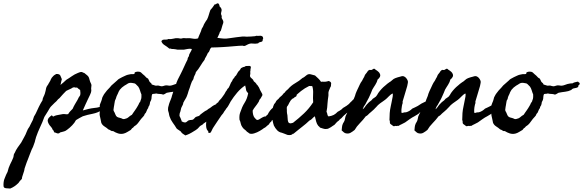

<svg xmlns="http://www.w3.org/2000/svg" viewBox="-221 -761 3419 1126"><path d="M264.6 -113.3Q281.2 -118.2 297.9 -122.1Q314.5 -126 332 -127.9Q347.7 -128.9 364.3 -133.8L377.9 -138.2Q381.3 -139.2 384.5 -140.4Q387.7 -141.6 390.6 -142.6Q397.5 -144.5 403.8 -146Q410.2 -147.5 415 -148.4Q422.9 -142.6 422.4 -142.1Q421.9 -141.6 423.8 -139.6L416 -126Q412.1 -123 406.7 -122.1Q401.9 -121.6 396.5 -119.1Q391.6 -116.2 390.6 -115.2Q388.2 -112.8 386.7 -112.3Q382.3 -111.3 380.4 -112.8Q377.4 -114.7 376 -115.2Q352.1 -99.6 322.3 -93.8Q291 -87.9 264.6 -79.1Q254.9 -74.2 245.1 -68.8Q235.4 -63.5 224.6 -56.6Q216.8 -41 202.6 -26.4Q188.5 -11.7 173.8 -1Q169.9 2 167.5 3.4Q165.5 4.4 164.3 5.4Q163.1 6.3 162.1 6.8Q158.7 8.3 154.8 9.5Q150.9 10.7 147 11.7Q143.1 12.7 139.2 13.7Q135.3 14.6 131.8 15.6Q126 21.5 122.1 21.5Q115.7 22.5 110.4 19.5Q104 16.1 97.7 15.6Q92.8 6.8 91.8 3.4Q90.8 1 87.9 0Q85.4 -9.8 76.7 -18.6Q68.4 -26.9 63.5 -37.1Q61.5 -41 60.1 -45.4Q58.6 -49.8 58.6 -53.7Q59.6 -64.5 67.4 -72.3Q75.2 -80.1 83 -85Q88.9 -76.2 93.3 -78.1Q97.7 -80.1 100.6 -82Q104 -83.5 108.9 -84.5L115.2 -85.9Q129.9 -89.4 146.5 -91.8Q157.2 -92.8 163.1 -91.3Q170.4 -89.8 178.7 -91.8Q183.6 -100.6 190.9 -108.4Q198.2 -116.2 205.1 -123Q210 -134.8 217.8 -148.4Q225.6 -162.1 233.4 -174.8L242.2 -192.4Q244.1 -194.3 245.6 -196.3Q247.1 -198.2 249 -202.1Q251 -210 250.5 -217.3Q250 -224.6 249 -233.4Q239.7 -238.8 230.5 -248Q224.6 -245.6 219.2 -248Q213.9 -250.5 208 -248Q205.1 -247.6 202.1 -245.1Q200.7 -244.1 199 -243.2Q197.3 -242.2 195.3 -241.2Q186.5 -236.3 176.3 -232.4Q166 -229 160.2 -220.7Q154.8 -215.3 150.4 -210.7Q146 -206.1 142.6 -202.1Q139.2 -198.2 135.5 -194.1Q131.8 -189.9 127.9 -185.5Q123 -181.6 119.9 -179Q116.7 -176.3 115.7 -174.3Q114.3 -171.9 111.3 -168.9Q108.4 -166 105.5 -163.3Q102.5 -160.6 99.6 -158.2Q93.8 -153.3 88.9 -147.5Q85.9 -143.6 83.5 -142.1Q81.1 -140.6 78.1 -136.7Q72.3 -130.4 67.9 -122.1Q64 -114.7 58.6 -106.4L39.1 -75.2Q33.7 -60.1 27.6 -45.2Q21.5 -30.3 14.6 -16.1Q7.8 -2 1.7 13.2Q-4.4 28.3 -9.8 43.9Q-11.7 54.2 -12.7 55.2Q-13.7 56.2 -13.7 57.6Q-14.6 61.5 -15.4 64.9Q-16.1 68.4 -17.1 71.8Q-18.6 78.1 -21.5 84Q-23.4 91.8 -27.3 100.1Q-31.2 108.4 -35.2 116.2Q-41.5 131.8 -46.9 146Q-52.7 162.1 -58.6 176.8Q-61 182.1 -63 187.5Q-64.9 192.9 -66.9 198.2L-74.2 219.7Q-76.7 225.1 -77.6 231.4Q-78.1 234.4 -78.6 237.3Q-79.1 240.2 -80.1 243.2Q-83 253.4 -87.4 265.6Q-92.3 278.3 -92.8 288.1Q-106.9 301.8 -112.3 311.5Q-123 322.3 -134.8 330.6Q-146.5 338.9 -161.1 344.7Q-170.4 344.7 -185.3 343Q-200.2 341.3 -200.2 330.1Q-201.2 321.3 -199.7 307.6Q-198.2 293.9 -193.4 284.2Q-189.5 273.4 -185.1 263.7Q-180.7 253.9 -176.8 247.1Q-170.9 221.7 -162.1 204.1Q-159.7 198.7 -157.2 193.8Q-154.8 189 -152.3 184.1Q-147 173.8 -143.6 164.1Q-141.1 157.2 -140.6 149.4Q-140.1 141.6 -134.8 135.7Q-127.9 119.1 -117.7 104.5Q-107.4 89.8 -96.7 75.2Q-91.3 66.9 -87.9 59.1Q-84 50.8 -79.1 43Q-70.3 27.8 -64.5 11.7Q-58.6 -4.9 -47.9 -18.6Q-45.4 -23.9 -43 -28.8Q-40.5 -33.7 -38.1 -38.6L-28.3 -57.6Q-26.9 -61 -24.9 -67.9Q-22.9 -74.7 -21.5 -78.1Q-18.6 -82.5 -15.9 -87.2Q-13.2 -91.8 -10.7 -96.7Q-2 -116.2 7.3 -135.3Q16.6 -154.3 28.3 -172.9Q28.8 -183.1 33.7 -192.4Q36.1 -196.8 38.1 -201.7Q40 -206.5 42 -211.9Q44.9 -220.2 46.4 -228.5Q48.3 -238.8 49.8 -245.1Q52.7 -253.9 56.6 -258.8Q62 -265.6 65.4 -273.4Q66.4 -274.9 67.4 -276.4Q68.4 -277.8 69.3 -279.8Q70.3 -281.7 71.3 -283.2Q72.3 -284.7 73.2 -286.1Q76.2 -292 77.6 -296.4Q78.6 -299.8 83 -305.7Q94.7 -319.3 98.1 -320.8Q100.6 -321.8 103 -323.5Q105.5 -325.2 108.4 -327.1Q127.9 -328.1 132.8 -317.9Q137.7 -307.6 141.6 -296.9Q139.6 -289.1 137.7 -281.2Q135.7 -273.4 133.8 -262.7Q137.7 -266.1 141.8 -269.8Q146 -273.4 150.9 -277.3Q160.6 -285.6 168 -293Q176.3 -297.9 184.3 -303.2Q192.4 -308.6 200.2 -314Q215.8 -325.2 235.4 -333Q240.2 -335 245.6 -336.9Q251 -338.9 255.9 -338.9Q260.3 -338.9 264.2 -336.4Q269 -333.5 273.4 -333Q278.8 -327.6 284.7 -323.7Q290 -320.3 295.9 -313.5Q299.8 -308.6 301.8 -301.8Q302.7 -298.3 303.7 -294.9Q304.7 -291.5 305.7 -288.1Q306.6 -284.7 307.9 -281.2Q309.1 -277.8 311 -274.4Q314.5 -268.1 315.4 -261.7Q315.4 -258.8 314.5 -252Q313.5 -245.1 313.5 -242.2Q313.5 -238.3 314 -236.3Q314.5 -234.4 314.5 -228.5Q314 -219.2 306.6 -204.1L294.9 -179.7Q293 -175.8 291.3 -172.1Q289.6 -168.5 288.1 -165L281.2 -150.4Q276.4 -139.6 272.5 -130.9Q268.6 -122.1 264.6 -113.3Z M869.1 -282.2Q874 -281.7 875.5 -278.3Q877 -275.4 880.9 -275.4Q882.8 -266.1 877 -262.5Q871.1 -258.8 873 -251Q864.3 -245.1 851.6 -243.7Q838.4 -242.2 832 -233.4Q814.9 -225.1 796.4 -223.1Q787.1 -222.2 777.1 -220.5Q767.1 -218.8 756.8 -216.8Q746.1 -209.5 743.7 -209Q740.2 -208.5 736.3 -206.1Q726.1 -210 715.8 -210Q705.6 -210 694.3 -212.9Q689 -210.9 683.1 -210.9Q677.2 -210.9 671.9 -209Q668 -200.2 668 -191.4Q668 -182.1 665 -173.8L659.2 -162.1L657.7 -152.8Q656.7 -147 655.3 -143.6Q653.3 -140.6 650.9 -136.7Q648.4 -132.8 648.4 -127.9Q641.6 -119.1 638.7 -109.9Q635.7 -99.1 627.9 -92.8Q625 -82.5 618.7 -77.1Q612.3 -71.3 606.4 -63.5Q595.7 -48.8 587.4 -38.1Q579.1 -27.3 565.4 -19.5Q560.5 -11.7 553.7 -8.8Q548.8 -3.9 545.9 1L526.4 12.7Q514.6 20 503.9 22.5Q487.3 26.4 471.7 21.5Q456.1 16.6 442.4 7.8Q433.1 8.8 428.2 4.4Q423.3 0.5 415 -2Q404.3 -11.7 391.6 -19.5Q378.4 -27.8 373 -41L368.7 -62.5Q366.7 -72.3 364.3 -82Q362.3 -90.3 363.8 -100.6Q365.2 -109.4 364.3 -120.1Q364.3 -125.5 364.3 -130.1Q364.3 -134.8 363.8 -138.2Q363.3 -145.5 368.2 -156.2Q371.1 -162.6 373 -168Q375 -173.3 376 -177.2Q377 -181.2 377.9 -184.8Q378.9 -188.5 379.9 -191.4Q381.3 -193.8 382.8 -196.5Q384.3 -199.2 385.7 -202.1Q387.2 -205.1 388.9 -207.8Q390.6 -210.4 392.6 -212.9Q398.4 -221.7 406.2 -230.5Q414.1 -239.3 421.9 -247.1Q427.2 -254.4 432.6 -259.8Q441.4 -268.6 449.2 -274.4Q457 -280.3 466.8 -290Q468.8 -293 471.7 -294.9L477.5 -298.8Q487.3 -304.7 495.6 -308.6Q503.9 -312.5 514.6 -317.4Q523.9 -321.8 529.8 -322.8Q533.7 -323.7 537.8 -324.5Q542 -325.2 546.9 -326.2H558.6Q564 -326.2 568.4 -328.1Q565.4 -335.9 575.2 -338.9Q585 -341.8 589.8 -340.8Q599.6 -340.8 605.5 -336.4Q611.3 -332 616.2 -326.2Q626 -319.3 637.7 -305.7Q640.1 -303.2 642.6 -302.7Q645 -302.2 647.5 -299.8Q651.4 -293.9 652.8 -289.1Q654.3 -283.2 659.2 -278.3Q662.1 -276.4 665 -273.4Q668 -270.5 668.9 -265.6Q679.2 -261.7 687.5 -259.8Q691.9 -257.8 697.8 -258.8Q703.1 -259.8 710 -258.8Q714.4 -258.3 718.8 -256.3Q722.7 -254.9 727.5 -254.9Q734.9 -255.4 743.7 -258.8Q752 -261.7 762.7 -259.8Q777.3 -256.3 793.5 -262.7Q809.6 -269.5 826.2 -271.5Q831.1 -271.5 833 -272Q835 -272.5 839.8 -272.5Q844.7 -276.4 852.5 -278.3Q860.4 -280.3 869.1 -282.2ZM589.8 -252.9Q580.1 -261.7 578.6 -264.2Q576.7 -267.1 575.2 -267.6Q570.8 -272 565.4 -272.5Q562.5 -272.9 559.8 -273.4Q557.1 -273.9 554.7 -274.4Q539.1 -277.3 528.8 -271Q523.9 -267.6 518.8 -264.6Q513.7 -261.7 508.8 -258.8Q493.2 -249 481.4 -234.4Q478.5 -229.5 475.1 -223.6Q471.7 -217.8 469.7 -210.9Q465.8 -203.1 462.9 -196.8Q460 -190.4 458 -181.6Q453.1 -172.4 452.1 -165.5Q451.7 -162.1 451.2 -159.4Q450.7 -156.7 450.2 -154.3Q449.7 -149.4 448.7 -144.3Q447.8 -139.2 446.8 -133.8Q444.3 -121.6 444.3 -115.2Q445.3 -112.3 447.3 -107.4Q449.2 -102.5 451.2 -100.6Q453.1 -95.7 455.6 -89.8Q458 -84 460 -81.1Q465.3 -74.2 472.7 -72.3Q476.6 -71.3 481 -70.1Q485.4 -68.8 490.2 -67.4Q501 -61.5 504.9 -62.5Q509.8 -63.5 510.7 -63.5Q523.9 -65.9 533.2 -74.2Q541.5 -82 552.7 -87.9Q556.6 -93.8 560.8 -100.1Q564.9 -106.4 569.8 -112.8Q574.7 -119.6 578.9 -126.2Q583 -132.8 586.9 -139.6Q589.4 -142.6 591.8 -148.4Q592.8 -150.9 593.8 -153.1Q594.7 -155.3 595.7 -157.2Q602.5 -165.5 602.1 -166Q601.6 -166.5 602.5 -168.9Q608.9 -183.6 608.4 -191.4Q607.9 -199.2 608.4 -207Q606 -212.4 604 -218.3Q602.1 -224.1 600.1 -230.5Q596.2 -243.7 589.8 -252.9Z M1053.7 -539.1Q1075.2 -535.6 1091.1 -534.7Q1106.9 -533.7 1126 -537.1L1164.6 -542.5Q1180.2 -544.4 1202.1 -546.9Q1208 -547.4 1214.4 -546.9Q1217.8 -546.4 1220.7 -546.1Q1223.6 -545.9 1226.6 -545.9Q1239.3 -545.9 1251.5 -546.9Q1263.7 -547.9 1274.4 -548.8Q1276.4 -549.3 1278.1 -549.8Q1279.8 -550.3 1281.2 -550.8Q1284.2 -551.8 1287.1 -550.8Q1291.5 -550.8 1295.9 -550.8Q1300.3 -550.8 1304.7 -551.3Q1313.5 -551.8 1320.3 -544.9Q1323.2 -535.2 1322.3 -534.2Q1320.8 -532.7 1320.3 -531.2Q1319.3 -518.6 1316.9 -518.6Q1314.5 -518.6 1314.5 -516.6Q1306.6 -514.6 1301.3 -513.2Q1295.9 -511.7 1293 -506.8Q1276.4 -503.4 1262.2 -505.4Q1248 -507.8 1233.4 -501Q1226.1 -497.6 1219.2 -493.7Q1212.4 -489.3 1201.2 -493.2Q1191.4 -493.2 1178.7 -492.2Q1166 -491.2 1154.3 -490.2Q1137.7 -488.8 1116.9 -487.1Q1096.2 -485.4 1085 -484.9Q1074.2 -484.4 1054.2 -483.4Q1034.2 -482.4 1018.6 -482.4Q1010.7 -476.1 1008.3 -465.8Q1005.9 -456.1 998 -450.2Q989.3 -430.7 985.4 -425.3Q981 -419.4 978.5 -410.2Q964.8 -392.6 953.6 -373.5Q943.4 -356 927.7 -337.9Q925.8 -327.1 920.4 -318.8Q915.5 -311 913.1 -296.9Q902.8 -283.2 897.5 -264.6Q895 -255.9 891.8 -246.6Q888.7 -237.3 884.8 -227.5Q882.8 -219.7 880.4 -212.4Q877.9 -205.1 875 -197.3Q871.6 -188.5 865.7 -179.2Q863.3 -175.3 860.6 -170.7Q857.9 -166 855.5 -161.1Q853.5 -159.2 853.5 -155.8Q853.5 -153.3 852.5 -150.4Q851.1 -147 849.6 -143.8Q848.1 -140.6 846.7 -138.2Q844.7 -134.8 841.8 -127.9Q840.3 -124.5 839.4 -117.7Q838.4 -110.8 836.9 -107.4Q836.4 -106 835.9 -104.5Q835.4 -103 835 -102.1Q834.5 -101.1 834 -99.6Q833.5 -98.1 833 -96.7Q830.1 -83 833 -78.1Q835.9 -73.2 837.9 -68.4Q838.9 -65.4 839.8 -63Q840.8 -60.5 841.8 -58.1Q844.2 -53.7 844.7 -48.8Q847.2 -47.9 849.6 -46.9Q852.1 -45.9 854 -44.9Q857.9 -43 863.3 -43Q869.6 -42 876 -48.3Q882.8 -55.2 887.7 -55.7Q893.6 -57.6 900.9 -57.6Q907.2 -57.6 912.1 -60.5Q915 -63 917.5 -65.4Q919.9 -67.9 921.9 -70.3Q924.8 -74.7 932.6 -77.1Q948.2 -81.1 949.2 -83.5Q949.7 -85.4 956.1 -90.8Q959.5 -93.3 962.6 -95.7Q965.8 -98.1 968.3 -100.1Q972.2 -103.5 981.4 -109.4Q991.2 -114.3 992.7 -115.2Q994.1 -116.2 1001 -122.1Q1005.9 -124.5 1010 -127.2Q1014.2 -129.9 1017.6 -132.8Q1022.9 -137.7 1033.2 -143.6Q1044.9 -148.4 1046.1 -149.7Q1047.4 -150.9 1047.9 -152.8Q1048.3 -154.8 1058.6 -161.1Q1062 -168.5 1067.4 -173.8Q1069.8 -176.3 1072.8 -179.4Q1075.7 -182.6 1079.1 -186.5Q1085.4 -193.8 1091.3 -198.2Q1098.1 -203.6 1102.5 -208Q1104.5 -209.5 1107.4 -212.4Q1110.4 -215.3 1114.3 -215.8Q1117.2 -218.3 1119.4 -220.2Q1121.6 -222.2 1123.5 -224.1Q1125.5 -226.1 1128.2 -228.5Q1130.9 -231 1134.8 -234.4L1139.6 -239.3Q1143.1 -242.7 1144.5 -243.2Q1148.9 -243.2 1150.9 -240.2Q1153.3 -237.3 1157.2 -237.3Q1156.7 -231 1156.5 -227.1Q1156.2 -223.1 1156.2 -221.2Q1156.2 -217.3 1154.3 -213.9Q1148.4 -204.6 1141.1 -204.1Q1133.8 -203.1 1129.9 -193.4Q1127 -195.3 1122.6 -194.3Q1118.2 -193.4 1116.2 -191.4Q1118.2 -188 1118.2 -184.6Q1118.2 -182.6 1119.1 -177.7Q1101.1 -159.7 1095.7 -149.4Q1083.5 -136.7 1083 -135.3L1082 -133.8L1074.2 -126Q1060.5 -115.2 1053.7 -105.5Q1047.4 -96.2 1033.2 -87.9Q1022.5 -80.1 1018.6 -76.2Q1016.6 -74.2 1013.7 -71.5Q1010.7 -68.8 1006.8 -65.4Q1004.4 -63 999.5 -57.1Q994.6 -51.3 991.2 -48.8Q984.9 -43.9 978 -40Q972.7 -37.1 966.8 -30.3Q952.6 -23.9 945.8 -14.6Q939.5 -6.3 926.8 2Q918 7.8 902.8 16.6Q887.7 25.4 877 29.3Q875.5 29.8 874 30.3Q872.6 30.8 871.6 31.2Q870.6 31.7 869.1 32.2Q867.7 32.7 866.2 33.2Q858.4 28.3 851.1 23.4Q843.8 18.6 838.9 9.8Q829.6 2.9 824.7 0Q818.8 -3.4 814.5 -7.8Q809.6 -16.1 804.2 -24.4Q798.8 -32.7 792.5 -41Q779.8 -58.1 773.4 -78.1Q772 -80.6 771 -86.4L769.5 -95.7Q768.6 -99.6 767.6 -103Q766.6 -106.4 765.6 -109.4Q763.7 -114.3 764.6 -124Q764.6 -130.9 766.6 -136.7Q767.6 -140.1 768.6 -143.8Q769.5 -147.5 770.5 -151.4Q772.5 -157.7 774.9 -163.8Q777.3 -169.9 779.8 -175.8Q785.6 -189 788.1 -201.2Q793.9 -221.7 800.8 -240.2Q802.2 -243.7 803.2 -249.5Q803.7 -253.9 808.6 -255.9Q812.5 -275.4 821.3 -293.5Q830.1 -311.5 838.9 -328.1Q844.2 -338.4 849.1 -348.9Q854 -359.4 858.9 -370.1Q863.8 -380.9 868.7 -391.4Q873.5 -401.9 878.9 -412.1Q879.4 -422.9 886.7 -431.6Q887.2 -441.4 894.5 -452.6Q901.9 -463.9 904.3 -473.6Q893.6 -476.6 880.4 -474.1Q867.2 -471.7 857.4 -469.7Q839.8 -469.2 820.3 -469.7Q816.9 -470.2 813.7 -470.9Q810.5 -471.7 807.1 -472.2Q800.8 -473.6 794.9 -473.6Q786.1 -473.1 781.7 -475.1Q776.9 -477.5 772.5 -475.6Q758.8 -487.3 744.4 -496.1Q730 -504.9 725.6 -518.6Q725.6 -521.5 728.5 -523.4Q732.4 -526.4 733.4 -527.3Q741.7 -529.8 751 -528.8Q760.3 -528.3 766.6 -532.2Q780.8 -530.3 795.4 -534.2Q808.6 -538.1 823.2 -537.1Q825.2 -537.1 829.1 -536.1Q833 -535.2 835 -535.2Q839.8 -534.7 843.3 -535.2Q845.2 -535.6 847.2 -536.1Q849.1 -536.6 851.6 -537.1Q857.4 -538.1 864.3 -537.1Q871.1 -536.1 877.9 -537.1Q892.1 -538.1 908.7 -534.7Q926.8 -531.2 940.4 -536.1Q942.9 -543 945.6 -550Q948.2 -557.1 951.7 -564Q958.5 -578.1 961.9 -591.8Q965.8 -597.7 969.7 -605Q973.6 -612.3 975.6 -619.1L984.9 -634.8Q986.8 -637.7 988.8 -640.6Q990.7 -643.6 993.2 -646.5Q1000 -660.6 1003.4 -673.3Q1005.4 -680.2 1007.6 -687.3Q1009.8 -694.3 1012.7 -702.1Q1019 -709 1025.4 -717.3Q1031.7 -725.6 1038.1 -735.4Q1045.4 -734.4 1049.3 -739.3Q1053.7 -744.1 1062.5 -738.3Q1062.5 -735.4 1064.9 -732.9Q1067.4 -730.5 1065.4 -725.6Q1075.2 -715.8 1078.1 -708Q1080.1 -700.2 1076.7 -689.9Q1073.2 -679.7 1078.1 -670.9Q1080.1 -666.5 1079.1 -661.6Q1078.1 -656.2 1080.1 -653.3Q1082.5 -647.9 1085.4 -643.6Q1088.9 -638.7 1088.9 -630.9Q1088.9 -627.9 1087.4 -623.5Q1085.9 -619.1 1084 -614.3Q1080.6 -599.6 1078.1 -593.8Q1077.1 -590.8 1076.2 -587.6Q1075.2 -584.5 1074.2 -581.1Q1067.4 -572.8 1067.4 -570.8Q1067.4 -569.3 1066.4 -566.4Q1064.9 -563.5 1063.5 -559.8Q1062 -556.2 1060.1 -552.2Q1058.1 -548.3 1056.6 -544.9Q1055.2 -541.5 1053.7 -539.1Z M1336.9 -77.1Q1340.8 -82.5 1342.8 -84.5Q1345.2 -86.9 1348.6 -88.9Q1360.8 -114.7 1380.6 -129.9Q1400.4 -145 1422.9 -164.1Q1427.7 -164.1 1431.2 -167.5Q1434.6 -170.9 1439.5 -172.9Q1445.3 -178.2 1450.7 -181.6Q1455.1 -184.6 1458 -189.5Q1469.2 -194.8 1479 -204.1Q1489.3 -213.4 1499 -220.7Q1506.8 -222.7 1515.6 -218.8Q1519.5 -210.9 1518.6 -202.1Q1517.6 -193.4 1508.8 -192.4Q1505.9 -189.5 1502.4 -186.5Q1499 -183.6 1494.1 -182.6Q1484.4 -180.7 1481.4 -174.8Q1481 -165.5 1479 -163.6Q1477.1 -161.6 1476.6 -160.2Q1465.8 -142.1 1452.6 -129.2Q1439.5 -116.2 1427.7 -97.7Q1422.4 -94.2 1418.9 -86.9Q1401.4 -77.1 1393.1 -71.8Q1384.8 -66.4 1377.9 -58.6Q1372.1 -55.2 1372.1 -52.7Q1372.1 -50.8 1370.1 -48.8Q1360.4 -40.5 1358.9 -36.6Q1357.4 -32.7 1354.5 -30.3Q1349.6 -26.9 1345.9 -23.7Q1342.3 -20.5 1339.8 -18.1Q1334 -12.2 1327.1 -9.8Q1318.8 -2.9 1302.7 6.6Q1286.6 16.1 1269.5 21.2Q1252.4 26.4 1241.2 21.5L1234.4 16.1Q1232.4 14.6 1227.5 11.7Q1221.2 3.9 1213.4 -1.5Q1206.5 -6.3 1200.2 -15.6Q1192.9 -25.9 1190.9 -36.6Q1189 -47.9 1183.6 -58.6Q1181.2 -84 1187.5 -100.6Q1192.9 -117.2 1199.2 -131.6Q1205.6 -146 1213.4 -158.2Q1228.5 -181.6 1234.4 -213.9Q1223.6 -224.6 1222.2 -233.9Q1221.7 -238.8 1220.2 -245.1Q1218.8 -251.5 1216.8 -259.8Q1191.4 -243.2 1169.9 -217.8Q1148.4 -192.4 1131.8 -166L1120.1 -144.5Q1115.2 -135.3 1108.4 -127Q1103.5 -122.1 1103.5 -120.6Q1103.5 -119.1 1101.6 -117.2Q1097.7 -112.3 1095.2 -108.9Q1092.8 -105.5 1091.8 -103.5Q1090.8 -101.6 1089.8 -99.9Q1088.9 -98.1 1087.9 -96.7Q1085 -92.8 1083 -90.8Q1081.1 -88.9 1078.1 -85Q1064.5 -65.4 1053.2 -48.3L1030.3 -13.7Q1024.9 -5.4 1021.5 2.9Q1018.1 11.7 1011.7 18.6Q1002 19.5 1000.5 15.6Q999 11.7 1001 8.8Q989.3 1 987.8 -21.5Q986.3 -43.9 992.2 -57.6Q989.3 -66.4 990.2 -67.4Q991.2 -68.4 991.2 -70.3Q1003.9 -87.9 1017.1 -105.5Q1030.3 -123 1044.9 -138.7Q1047.4 -142.1 1049.8 -145.5Q1052.2 -148.9 1054.2 -152.3Q1059.1 -159.7 1064.5 -165Q1072.8 -179.2 1084.5 -194.3Q1096.2 -209 1103.5 -224.6Q1108.9 -230 1110.8 -235.4Q1113.3 -241.2 1119.1 -245.1Q1122.6 -251 1125.2 -256.6Q1127.9 -262.2 1129.9 -267.6Q1132.8 -276.9 1140.6 -286.1Q1142.6 -293 1145.5 -296.9Q1148.4 -300.8 1153.3 -305.7Q1153.8 -310.1 1158.7 -314Q1163.6 -317.9 1166 -322.3Q1168.5 -329.1 1170.9 -331.1Q1173.8 -333.5 1173.8 -337.9Q1178.7 -342.8 1183.6 -348.1Q1188.5 -353.5 1192.4 -361.3Q1206.1 -369.1 1211.4 -369.1Q1216.8 -369.1 1219.7 -374Q1223.6 -374 1228.3 -374Q1232.9 -374 1238.3 -374.5Q1249.5 -375.5 1250 -367.2Q1250.5 -365.2 1250 -362.3Q1249.5 -360.8 1249 -359.4Q1248.5 -357.9 1248 -356.4Q1248.5 -347.7 1248 -347.2Q1247.1 -346.2 1247.1 -345.7Q1246.1 -341.8 1246.6 -338.9Q1247.1 -336.4 1247.1 -330.1Q1246.6 -326.2 1246.1 -323.2Q1245.6 -320.3 1245.1 -317.9Q1244.1 -313 1249 -306.6Q1251.5 -303.2 1254.9 -301.3Q1258.3 -299.3 1261.7 -294.9Q1264.2 -292.5 1265.1 -289.1Q1266.1 -285.6 1268.6 -283.2Q1270.5 -280.8 1274.4 -278.3Q1278.3 -275.9 1280.3 -271.5Q1285.6 -267.6 1283.7 -266.6Q1282.2 -265.6 1288.1 -262.7Q1299.3 -248.5 1304.7 -232.4Q1311 -220.2 1315.4 -212.9Q1320.3 -205.1 1315.4 -197.3Q1312.5 -194.3 1308.6 -185.5Q1304.2 -181.2 1300.8 -175.8Q1298.8 -172.4 1297.9 -168.5Q1297.4 -165 1294.9 -162.1Q1286.1 -147.9 1276.9 -136.7Q1267.6 -125.5 1260.7 -112.3Q1261.2 -84.5 1271.5 -71.3Q1283.2 -57.6 1286.1 -57.6Q1292.5 -56.6 1299.8 -61.5L1312.5 -69.3Q1314.5 -70.3 1316.2 -71.3Q1317.9 -72.3 1319.3 -73.2Q1322.3 -75.2 1326.2 -76.2Q1336.4 -79.6 1335.9 -78.6Q1335.4 -77.1 1336.9 -77.1Z M1721.2 -271.5 1720.2 -263.7Q1721.2 -260.3 1718.3 -252Q1713.4 -246.1 1712.4 -239.3Q1710.4 -235.4 1709 -232.4Q1707.5 -229.5 1706.5 -224.6Q1704.6 -218.8 1705.1 -210.9Q1705.6 -207 1705.3 -203.4Q1705.1 -199.7 1704.6 -196.3Q1702.6 -185.5 1701.7 -175.3Q1700.7 -165 1699.7 -154.3Q1699.7 -143.6 1697.8 -129.9Q1695.8 -116.2 1693.8 -105.5Q1698.2 -97.7 1698.7 -90.8Q1699.2 -83.5 1705.6 -78.1Q1725.1 -81.1 1736.8 -87.4Q1748.5 -93.8 1759.3 -105.5Q1767.1 -108.9 1771.5 -112.3Q1775.4 -115.7 1782.7 -120.1L1790.5 -127.9Q1802.2 -134.3 1803.7 -135.7Q1804.7 -136.7 1806.4 -137.7Q1808.1 -138.7 1810.1 -139.6Q1826.7 -150.4 1835.4 -162.1Q1842.8 -168 1847.7 -174.3Q1851.6 -179.7 1862.8 -184.6Q1869.1 -192.4 1877 -197.8Q1884.8 -203.1 1891.1 -210.9Q1896.5 -210.9 1898.9 -209Q1900.4 -208 1902.1 -207Q1903.8 -206.1 1905.8 -205.1Q1908.7 -197.3 1906.7 -189Q1904.8 -180.7 1899.9 -173.8Q1895 -167.5 1895 -166Q1895 -165 1894 -164.1Q1891.1 -160.6 1886.7 -156.7Q1882.3 -153.3 1879.4 -149.4Q1874.5 -140.6 1871.6 -140.6Q1868.7 -140.6 1866.7 -138.7Q1857.9 -133.3 1854.5 -130.9Q1850.6 -127.4 1843.3 -123Q1833 -117.7 1830.6 -115.2Q1828.1 -112.8 1826.7 -112.3Q1814.9 -99.1 1803.7 -90.3Q1793.5 -82.5 1781.7 -68.4Q1777.8 -65.4 1773.9 -62.5Q1770 -59.6 1767.1 -54.7Q1758.3 -48.8 1752.9 -43Q1747.6 -37.1 1740.7 -29.3Q1734.9 -26.4 1728 -21Q1719.7 -14.6 1713.4 -11.7Q1710.9 -10.3 1705.1 -7.3Q1700.2 -4.9 1695.8 -4.9Q1684.6 -2.9 1674.3 -6.8Q1665 -10.3 1655.8 -12.7Q1651.9 -18.6 1646 -22.5Q1637.2 -33.2 1633.3 -47.9Q1629.4 -62.5 1625.5 -79.1Q1616.7 -73.2 1610.8 -66.4Q1605 -59.1 1593.3 -53.7Q1583.5 -44.4 1573.2 -35.4Q1563 -26.4 1551.8 -18.1Q1541 -9.8 1529.8 -0.7Q1518.6 8.3 1507.3 17.6Q1499.5 25.4 1496.6 23.4Q1487.8 34.2 1465.3 30.3Q1457.5 26.4 1447.8 23.4Q1440.9 21.5 1432.1 17.6Q1415.5 14.6 1404.3 2.9Q1393.1 -8.8 1385.3 -24.4Q1382.3 -32.7 1380.9 -39.1Q1380.4 -42.5 1379.4 -46.4Q1378.4 -50.3 1377.4 -54.7Q1377 -63 1374.5 -67.9Q1372.6 -73.2 1374.5 -78.1Q1372.6 -80.6 1373.5 -84.5Q1374.5 -89.4 1374.5 -91.8Q1373.5 -105.5 1377 -121.1Q1380.4 -136.7 1386.2 -149.4Q1389.2 -154.3 1394 -159.2Q1396.5 -162.1 1397 -165Q1397.5 -167.5 1399.9 -169.9Q1402.3 -172.9 1405.8 -175.8Q1410.6 -179.7 1412.6 -181.6Q1415 -185.1 1417.7 -188.2Q1420.4 -191.4 1423.8 -193.8Q1427.2 -196.3 1430.2 -199.2Q1433.1 -202.1 1436 -205.1Q1439.5 -208.5 1441.4 -211.9Q1443.8 -215.8 1448.7 -217.8Q1452.6 -224.6 1457.5 -229Q1462.4 -233.4 1468.3 -238.3Q1484.9 -258.3 1509.3 -272.5Q1534.2 -286.6 1553.2 -303.7Q1560.1 -306.6 1564.9 -310.5Q1569.8 -314.5 1574.7 -318.4Q1586.9 -329.1 1601.1 -325.2L1626.5 -318.4Q1636.2 -309.6 1645.5 -300.8Q1654.8 -292 1661.6 -281.2Q1665 -281.7 1668.9 -282Q1672.9 -282.2 1677.2 -281.7Q1686 -280.8 1695.8 -283.2Q1698.7 -283.2 1701.7 -284.7Q1704.6 -286.1 1706.5 -286.1Q1721.2 -281.2 1721.2 -271.5ZM1592.3 -256.8Q1565.9 -244.1 1544.4 -227.1Q1522.9 -210 1503.4 -190.4Q1501 -188 1498.3 -185.8Q1495.6 -183.6 1493.2 -181.2Q1490.7 -179.2 1488.3 -176.8Q1485.8 -174.3 1483.9 -171.9Q1480 -167 1476.6 -160.2Q1473.1 -153.3 1470.2 -147.5Q1469.2 -145.5 1468.3 -143.8Q1467.3 -142.1 1466.3 -141.1Q1465.3 -140.1 1464.4 -138.7Q1463.4 -137.2 1462.4 -135.7Q1460.4 -130.9 1460.9 -126Q1461.4 -122.6 1461.4 -115.2V-105.5Q1461.4 -102.5 1462.4 -95.7Q1465.3 -85 1465.3 -74.2Q1465.3 -66.4 1466.8 -55.2Q1468.3 -43.9 1474.1 -40Q1480.5 -36.1 1486.3 -38.1Q1493.2 -40.5 1497.6 -41Q1531.7 -67.4 1562 -96.2Q1592.3 -125 1615.7 -161.1Q1613.8 -185.1 1615.2 -210.4Q1616.7 -234.4 1610.8 -254.9Q1606.9 -257.3 1601.6 -256.3Q1597.7 -255.9 1592.3 -256.8Z M1905.8 -120.1Q1913.6 -125 1918.5 -132.8Q1920.9 -136.7 1923.8 -140.6Q1926.8 -144.5 1930.2 -148.4Q1942.9 -163.1 1957.5 -172.9Q1964.4 -183.1 1974.6 -188Q1984.9 -193.4 1990.7 -204.1Q1992.2 -206.1 1994.1 -210Q1996.1 -213.9 1997.6 -215.8Q2016.1 -241.7 2037.6 -258.8Q2040.5 -261.2 2043.5 -263.7Q2046.4 -266.1 2048.8 -268.6Q2052.7 -272.5 2062 -278.3Q2066.4 -280.8 2070.8 -283.9Q2075.2 -287.1 2079.1 -291Q2086.9 -298.8 2097.2 -302.7Q2103.5 -305.7 2109.9 -307.1Q2112.8 -308.1 2116 -308.8Q2119.1 -309.6 2122.6 -310.5Q2129.4 -312.5 2134.8 -314Q2140.1 -315.4 2147 -313.5Q2162.6 -307.1 2170.4 -287.1Q2173.3 -279.8 2167.2 -256.3Q2161.1 -232.9 2152.8 -207.8Q2144.5 -182.6 2141.1 -168.9Q2139.2 -161.6 2140.1 -160.6Q2141.1 -159.7 2141.1 -158.2Q2139.2 -153.3 2138.2 -149.4Q2137.2 -145.5 2136.2 -140.6Q2134.3 -132.8 2133.3 -119.6Q2132.3 -106.4 2134.3 -98.6Q2144 -99.1 2145.5 -100.6Q2146.5 -101.6 2147.9 -101.6Q2151.9 -102.5 2154.3 -102.1Q2156.7 -101.6 2160.6 -102.5Q2180.7 -107.9 2196.8 -124Q2205.6 -127.9 2213.6 -131.8Q2221.7 -135.7 2229 -139.6Q2242.7 -149.4 2251 -153.8Q2259.3 -158.2 2275.9 -166Q2282.2 -173.3 2293 -178.2Q2302.7 -182.6 2312 -190.4Q2314.9 -193.4 2316.9 -195.8Q2319.8 -199.7 2322.8 -197.3Q2327.6 -192.4 2329.1 -187Q2330.6 -181.6 2329.6 -179.7Q2322.3 -172.4 2321.3 -168Q2320.3 -163.6 2318.8 -162.1Q2314 -157.2 2304.2 -153.3Q2295.9 -149.9 2293.9 -147Q2292 -144 2290.5 -142.6Q2287.6 -139.6 2285.2 -138.2Q2282.7 -136.7 2279.8 -133.8Q2277.8 -130.9 2274.4 -130.4L2268.1 -128.9Q2262.2 -124 2258.3 -120.1Q2254.4 -116.2 2249.5 -111.3Q2242.2 -104 2239.7 -100.1Q2237.8 -96.7 2229 -90.8L2209.5 -79.1Q2195.8 -72.3 2182.1 -62.5Q2168.5 -52.7 2154.8 -43Q2146 -37.6 2134.8 -32.7Q2124.5 -28.3 2115.7 -22.5Q2111.3 -22.5 2110.4 -22.9Q2108.9 -23.9 2105 -21.5Q2100.1 -23.9 2095.2 -22Q2089.8 -19.5 2085.4 -21.5Q2080.6 -25.4 2077.4 -27.8Q2074.2 -30.3 2072.3 -31.2Q2069.3 -33.2 2066.9 -36.1Q2064.9 -41 2065.4 -46.9Q2065.9 -52.7 2063 -56.6Q2063 -78.1 2064.5 -97.7Q2065.9 -117.2 2070.8 -138.7Q2071.8 -145.5 2075.7 -162.4Q2079.6 -179.2 2082 -194.8Q2084.5 -210.4 2080.6 -212.9Q2069.8 -207 2058.6 -195.3Q2053.2 -189.5 2047.9 -184.6Q2042.5 -179.7 2037.6 -175.8L2022.5 -165Q2019 -162.6 2015.1 -159.9Q2011.2 -157.2 2007.3 -154.3Q2000.5 -149.4 1995.6 -144.5Q1990.7 -139.6 1984.9 -132.8Q1981.4 -129.4 1978.3 -126.2Q1975.1 -123 1972.2 -119.6Q1966.3 -113.3 1958.5 -107.4Q1953.6 -102.5 1951.2 -101.1Q1948.7 -99.6 1944.8 -95.7L1935.5 -86.4Q1931.2 -82 1924.3 -79.1Q1908.7 -58.1 1889.4 -38.6Q1870.1 -19 1858.9 1Q1847.2 10.7 1834 18.1Q1820.8 25.4 1802.2 19.5Q1792.5 13.7 1789.6 9.8Q1786.6 6.3 1782.7 3.9Q1783.7 -6.8 1784.7 -16.6Q1785.6 -26.4 1790.5 -37.1L1796.4 -46.9Q1801.3 -55.2 1802.7 -66.4Q1804.2 -78.1 1809.1 -86.9Q1814.9 -96.7 1816.4 -103Q1817.9 -108.9 1820.8 -114.3Q1823.2 -120.1 1826.2 -123.5Q1829.1 -127 1831.5 -132.8Q1834 -138.2 1838.4 -144Q1842.8 -149.9 1845.2 -155.3Q1851.1 -176.3 1860.8 -198.2Q1862.8 -205.1 1864.7 -211.4Q1866.7 -217.8 1869.6 -223.6Q1872.1 -229 1874.5 -234.4Q1877 -239.7 1879.4 -244.6Q1881.8 -250 1884.3 -255.1Q1886.7 -260.3 1889.2 -265.6Q1892.1 -271.5 1894.5 -275.9Q1897 -280.3 1900.9 -285.2Q1902.3 -287.6 1903.8 -290Q1905.3 -292.5 1906.2 -294.9Q1907.2 -297.4 1908.7 -299.8Q1910.2 -302.2 1911.6 -304.7Q1913.1 -307.1 1914.6 -309.8Q1916 -312.5 1917 -315.9Q1918.9 -322.3 1924.3 -328.1Q1927.7 -332 1930.4 -335.7Q1933.1 -339.4 1935.1 -342.8Q1938.5 -349.1 1947.8 -351.6Q1956.1 -347.7 1965.1 -354.7Q1974.1 -361.8 1980 -353.5Q1993.7 -344.7 1998.5 -339.8Q2004.4 -334.5 2006.3 -329.1Q2011.2 -320.3 2007.3 -311Q2003.4 -301.8 1993.7 -294.9Q1990.2 -279.8 1980 -263.7Q1975.1 -256.3 1970.7 -249.3Q1966.3 -242.2 1962.4 -235.4L1954.6 -215.8Q1948.7 -202.1 1942.4 -188.5Q1936 -174.8 1928.2 -162.1Q1921.9 -148.9 1918.7 -145Q1915.5 -141.1 1913.3 -137.5Q1911.1 -133.8 1905.8 -120.1Z M2332.5 -120.1Q2340.3 -125 2345.2 -132.8Q2347.7 -136.7 2350.6 -140.6Q2353.5 -144.5 2356.9 -148.4Q2369.6 -163.1 2384.3 -172.9Q2391.1 -183.1 2401.4 -188Q2411.6 -193.4 2417.5 -204.1Q2418.9 -206.1 2420.9 -210Q2422.9 -213.9 2424.3 -215.8Q2442.9 -241.7 2464.4 -258.8Q2467.3 -261.2 2470.2 -263.7Q2473.1 -266.1 2475.6 -268.6Q2479.5 -272.5 2488.8 -278.3Q2493.2 -280.8 2497.6 -283.9Q2502 -287.1 2505.9 -291Q2513.7 -298.8 2523.9 -302.7Q2530.3 -305.7 2536.6 -307.1Q2539.6 -308.1 2542.7 -308.8Q2545.9 -309.6 2549.3 -310.5Q2556.2 -312.5 2561.5 -314Q2566.9 -315.4 2573.7 -313.5Q2589.4 -307.1 2597.2 -287.1Q2600.1 -279.8 2594 -256.3Q2587.9 -232.9 2579.6 -207.8Q2571.3 -182.6 2567.9 -168.9Q2565.9 -161.6 2566.9 -160.6Q2567.9 -159.7 2567.9 -158.2Q2565.9 -153.3 2564.9 -149.4Q2564 -145.5 2563 -140.6Q2561 -132.8 2560.1 -119.6Q2559.1 -106.4 2561 -98.6Q2570.8 -99.1 2572.3 -100.6Q2573.2 -101.6 2574.7 -101.6Q2578.6 -102.5 2581.1 -102.1Q2583.5 -101.6 2587.4 -102.5Q2607.4 -107.9 2623.5 -124Q2632.3 -127.9 2640.4 -131.8Q2648.4 -135.7 2655.8 -139.6Q2669.4 -149.4 2677.7 -153.8Q2686 -158.2 2702.6 -166Q2709 -173.3 2719.7 -178.2Q2729.5 -182.6 2738.8 -190.4Q2741.7 -193.4 2743.7 -195.8Q2746.6 -199.7 2749.5 -197.3Q2754.4 -192.4 2755.9 -187Q2757.3 -181.6 2756.3 -179.7Q2749 -172.4 2748 -168Q2747.1 -163.6 2745.6 -162.1Q2740.7 -157.2 2731 -153.3Q2722.7 -149.9 2720.7 -147Q2718.8 -144 2717.3 -142.6Q2714.4 -139.6 2711.9 -138.2Q2709.5 -136.7 2706.5 -133.8Q2704.6 -130.9 2701.2 -130.4L2694.8 -128.9Q2689 -124 2685.1 -120.1Q2681.2 -116.2 2676.3 -111.3Q2668.9 -104 2666.5 -100.1Q2664.6 -96.7 2655.8 -90.8L2636.2 -79.1Q2622.6 -72.3 2608.9 -62.5Q2595.2 -52.7 2581.5 -43Q2572.8 -37.6 2561.5 -32.7Q2551.3 -28.3 2542.5 -22.5Q2538.1 -22.5 2537.1 -22.9Q2535.6 -23.9 2531.7 -21.5Q2526.9 -23.9 2522 -22Q2516.6 -19.5 2512.2 -21.5Q2507.3 -25.4 2504.2 -27.8Q2501 -30.3 2499 -31.2Q2496.1 -33.2 2493.7 -36.1Q2491.7 -41 2492.2 -46.9Q2492.7 -52.7 2489.7 -56.6Q2489.7 -78.1 2491.2 -97.7Q2492.7 -117.2 2497.6 -138.7Q2498.5 -145.5 2502.4 -162.4Q2506.3 -179.2 2508.8 -194.8Q2511.2 -210.4 2507.3 -212.9Q2496.6 -207 2485.4 -195.3Q2480 -189.5 2474.6 -184.6Q2469.2 -179.7 2464.4 -175.8L2449.2 -165Q2445.8 -162.6 2441.9 -159.9Q2438 -157.2 2434.1 -154.3Q2427.2 -149.4 2422.4 -144.5Q2417.5 -139.6 2411.6 -132.8Q2408.2 -129.4 2405 -126.2Q2401.9 -123 2398.9 -119.6Q2393.1 -113.3 2385.3 -107.4Q2380.4 -102.5 2377.9 -101.1Q2375.5 -99.6 2371.6 -95.7L2362.3 -86.4Q2357.9 -82 2351.1 -79.1Q2335.4 -58.1 2316.2 -38.6Q2296.9 -19 2285.6 1Q2273.9 10.7 2260.7 18.1Q2247.6 25.4 2229 19.5Q2219.2 13.7 2216.3 9.8Q2213.4 6.3 2209.5 3.9Q2210.4 -6.8 2211.4 -16.6Q2212.4 -26.4 2217.3 -37.1L2223.1 -46.9Q2228 -55.2 2229.5 -66.4Q2231 -78.1 2235.8 -86.9Q2241.7 -96.7 2243.2 -103Q2244.6 -108.9 2247.6 -114.3Q2250 -120.1 2252.9 -123.5Q2255.9 -127 2258.3 -132.8Q2260.7 -138.2 2265.1 -144Q2269.5 -149.9 2272 -155.3Q2277.8 -176.3 2287.6 -198.2Q2289.6 -205.1 2291.5 -211.4Q2293.5 -217.8 2296.4 -223.6Q2298.8 -229 2301.3 -234.4Q2303.7 -239.7 2306.2 -244.6Q2308.6 -250 2311 -255.1Q2313.5 -260.3 2315.9 -265.6Q2318.8 -271.5 2321.3 -275.9Q2323.7 -280.3 2327.6 -285.2Q2329.1 -287.6 2330.6 -290Q2332 -292.5 2333 -294.9Q2334 -297.4 2335.4 -299.8Q2336.9 -302.2 2338.4 -304.7Q2339.8 -307.1 2341.3 -309.8Q2342.8 -312.5 2343.8 -315.9Q2345.7 -322.3 2351.1 -328.1Q2354.5 -332 2357.2 -335.7Q2359.9 -339.4 2361.8 -342.8Q2365.2 -349.1 2374.5 -351.6Q2382.8 -347.7 2391.8 -354.7Q2400.9 -361.8 2406.7 -353.5Q2420.4 -344.7 2425.3 -339.8Q2431.2 -334.5 2433.1 -329.1Q2438 -320.3 2434.1 -311Q2430.2 -301.8 2420.4 -294.9Q2417 -279.8 2406.7 -263.7Q2401.9 -256.3 2397.5 -249.3Q2393.1 -242.2 2389.2 -235.4L2381.3 -215.8Q2375.5 -202.1 2369.1 -188.5Q2362.8 -174.8 2355 -162.1Q2348.6 -148.9 2345.5 -145Q2342.3 -141.1 2340.1 -137.5Q2337.9 -133.8 2332.5 -120.1Z M3166.5 -282.2Q3171.4 -281.7 3172.9 -278.3Q3174.3 -275.4 3178.2 -275.4Q3180.2 -266.1 3174.3 -262.5Q3168.5 -258.8 3170.4 -251Q3161.6 -245.1 3148.9 -243.7Q3135.7 -242.2 3129.4 -233.4Q3112.3 -225.1 3093.8 -223.1Q3084.5 -222.2 3074.5 -220.5Q3064.5 -218.8 3054.2 -216.8Q3043.5 -209.5 3041 -209Q3037.6 -208.5 3033.7 -206.1Q3023.4 -210 3013.2 -210Q3002.9 -210 2991.7 -212.9Q2986.3 -210.9 2980.5 -210.9Q2974.6 -210.9 2969.2 -209Q2965.3 -200.2 2965.3 -191.4Q2965.3 -182.1 2962.4 -173.8L2956.5 -162.1L2955.1 -152.8Q2954.1 -147 2952.6 -143.6Q2950.7 -140.6 2948.2 -136.7Q2945.8 -132.8 2945.8 -127.9Q2939 -119.1 2936 -109.9Q2933.1 -99.1 2925.3 -92.8Q2922.4 -82.5 2916 -77.1Q2909.7 -71.3 2903.8 -63.5Q2893.1 -48.8 2884.8 -38.1Q2876.5 -27.3 2862.8 -19.5Q2857.9 -11.7 2851.1 -8.8Q2846.2 -3.9 2843.3 1L2823.7 12.7Q2812 20 2801.3 22.5Q2784.7 26.4 2769 21.5Q2753.4 16.6 2739.7 7.8Q2730.5 8.8 2725.6 4.4Q2720.7 0.5 2712.4 -2Q2701.7 -11.7 2689 -19.5Q2675.8 -27.8 2670.4 -41L2666 -62.5Q2664.1 -72.3 2661.6 -82Q2659.7 -90.3 2661.1 -100.6Q2662.6 -109.4 2661.6 -120.1Q2661.6 -125.5 2661.6 -130.1Q2661.6 -134.8 2661.1 -138.2Q2660.6 -145.5 2665.5 -156.2Q2668.5 -162.6 2670.4 -168Q2672.4 -173.3 2673.3 -177.2Q2674.3 -181.2 2675.3 -184.8Q2676.3 -188.5 2677.2 -191.4Q2678.7 -193.8 2680.2 -196.5Q2681.6 -199.2 2683.1 -202.1Q2684.6 -205.1 2686.3 -207.8Q2688 -210.4 2689.9 -212.9Q2695.8 -221.7 2703.6 -230.5Q2711.4 -239.3 2719.2 -247.1Q2724.6 -254.4 2730 -259.8Q2738.8 -268.6 2746.6 -274.4Q2754.4 -280.3 2764.2 -290Q2766.1 -293 2769 -294.9L2774.9 -298.8Q2784.7 -304.7 2793 -308.6Q2801.3 -312.5 2812 -317.4Q2821.3 -321.8 2827.1 -322.8Q2831.1 -323.7 2835.2 -324.5Q2839.4 -325.2 2844.2 -326.2H2856Q2861.3 -326.2 2865.7 -328.1Q2862.8 -335.9 2872.6 -338.9Q2882.3 -341.8 2887.2 -340.8Q2897 -340.8 2902.8 -336.4Q2908.7 -332 2913.6 -326.2Q2923.3 -319.3 2935.1 -305.7Q2937.5 -303.2 2939.9 -302.7Q2942.4 -302.2 2944.8 -299.8Q2948.7 -293.9 2950.2 -289.1Q2951.7 -283.2 2956.5 -278.3Q2959.5 -276.4 2962.4 -273.4Q2965.3 -270.5 2966.3 -265.6Q2976.6 -261.7 2984.9 -259.8Q2989.3 -257.8 2995.1 -258.8Q3000.5 -259.8 3007.3 -258.8Q3011.7 -258.3 3016.1 -256.3Q3020 -254.9 3024.9 -254.9Q3032.2 -255.4 3041 -258.8Q3049.3 -261.7 3060.1 -259.8Q3074.7 -256.3 3090.8 -262.7Q3106.9 -269.5 3123.5 -271.5Q3128.4 -271.5 3130.4 -272Q3132.3 -272.5 3137.2 -272.5Q3142.1 -276.4 3149.9 -278.3Q3157.7 -280.3 3166.5 -282.2ZM2887.2 -252.9Q2877.4 -261.7 2876 -264.2Q2874 -267.1 2872.6 -267.6Q2868.2 -272 2862.8 -272.5Q2859.9 -272.9 2857.2 -273.4Q2854.5 -273.9 2852.1 -274.4Q2836.4 -277.3 2826.2 -271Q2821.3 -267.6 2816.2 -264.6Q2811 -261.7 2806.2 -258.8Q2790.5 -249 2778.8 -234.4Q2775.9 -229.5 2772.5 -223.6Q2769 -217.8 2767.1 -210.9Q2763.2 -203.1 2760.3 -196.8Q2757.3 -190.4 2755.4 -181.6Q2750.5 -172.4 2749.5 -165.5Q2749 -162.1 2748.5 -159.4Q2748 -156.7 2747.6 -154.3Q2747.1 -149.4 2746.1 -144.3Q2745.1 -139.2 2744.1 -133.8Q2741.7 -121.6 2741.7 -115.2Q2742.7 -112.3 2744.6 -107.4Q2746.6 -102.5 2748.5 -100.6Q2750.5 -95.7 2752.9 -89.8Q2755.4 -84 2757.3 -81.1Q2762.7 -74.2 2770 -72.3Q2773.9 -71.3 2778.3 -70.1Q2782.7 -68.8 2787.6 -67.4Q2798.3 -61.5 2802.2 -62.5Q2807.1 -63.5 2808.1 -63.5Q2821.3 -65.9 2830.6 -74.2Q2838.9 -82 2850.1 -87.9Q2854 -93.8 2858.2 -100.1Q2862.3 -106.4 2867.2 -112.8Q2872.1 -119.6 2876.2 -126.2Q2880.4 -132.8 2884.3 -139.6Q2886.7 -142.6 2889.2 -148.4Q2890.1 -150.9 2891.1 -153.1Q2892.1 -155.3 2893.1 -157.2Q2899.9 -165.5 2899.4 -166Q2898.9 -166.5 2899.9 -168.9Q2906.2 -183.6 2905.8 -191.4Q2905.3 -199.2 2905.8 -207Q2903.3 -212.4 2901.4 -218.3Q2899.4 -224.1 2897.5 -230.5Q2893.6 -243.7 2887.2 -252.9Z"/></svg>

Font: Fasthand
Style: Regular
Weight: 400
Designer: Danh Hong
Version: Version 8.002; ttfautohint (v1.8.3)